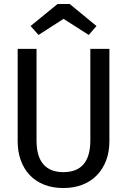

<svg xmlns="http://www.w3.org/2000/svg" viewBox="-20 -935 640 967"><path d="M531 -224Q531 -171 515 -128Q499 -85 469 -53.5Q439 -22 396 -5Q353 12 299 12Q245 12 202 -5Q159 -22 129.5 -53.5Q100 -85 84.5 -128Q69 -171 69 -224V-689H164V-228Q164 -147 198.5 -107.5Q233 -68 299 -68Q435 -68 435 -228V-689H531ZM174 -759 134 -804 270 -915H331L466 -804L427 -759L300 -840Z"/></svg>

Font: Wlorlttqgufhjawjgtejqphaquk
Style: Regular
Weight: 400
Monospace: yes
Designer: Carrois Corporate & Edenspiekermann
Foundry: Carrois Corporate GbR & Edenspiekermann AG
Version: Version 2.001